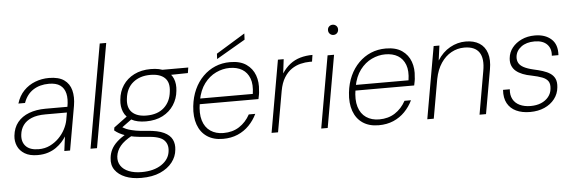

<svg xmlns="http://www.w3.org/2000/svg" viewBox="-56 -909 3985 1329"><g transform="rotate(-5 1936.5 -244.0)"><path d="M176 12Q121 12 86.5 -9Q52 -30 37.5 -63.5Q23 -97 27 -135Q33 -191 63 -228Q93 -265 143 -284Q193 -303 258 -303H410Q420 -357 411 -395Q402 -433 374 -453Q346 -473 296 -473Q232 -473 186.5 -443.5Q141 -414 120 -355H74Q90 -408 124 -443Q158 -478 203.5 -495.5Q249 -513 299 -513Q367 -513 404.5 -486.5Q442 -460 454 -413.5Q466 -367 456 -307L402 0H362L375 -100Q364 -82 346.5 -62.5Q329 -43 305 -26Q281 -9 249 1.5Q217 12 176 12ZM187 -28Q230 -28 265 -45Q300 -62 327 -89Q354 -116 371 -148.5Q388 -181 394 -212L403 -264H254Q195 -264 157 -248Q119 -232 99 -204Q79 -176 75 -139Q69 -89 97.5 -58.5Q126 -28 187 -28Z M544 0 671 -720H716L589 0Z M877 232Q813 232 766.5 213Q720 194 695.5 159.5Q671 125 677 76Q680 45 693.5 18Q707 -9 733.5 -33.5Q760 -58 802 -83L838 -65Q782 -35 755.5 -2.5Q729 30 724 69Q720 106 738.5 134Q757 162 794.5 177Q832 192 883 192Q968 192 1021.5 156Q1075 120 1081 63Q1087 15 1057 -14Q1027 -43 938 -48Q889 -51 853.5 -57Q818 -63 793 -71.5Q768 -80 750 -90Q732 -100 718 -112L721 -132L821 -206L860 -190L756 -114L760 -138Q773 -131 786.5 -123Q800 -115 819 -109Q838 -103 867.5 -97.5Q897 -92 945 -89Q1020 -84 1061.5 -64Q1103 -44 1118 -12.5Q1133 19 1128 58Q1124 105 1093.5 144.5Q1063 184 1009 208Q955 232 877 232ZM943 -155Q882 -155 843.5 -176.5Q805 -198 789.5 -235.5Q774 -273 779 -319Q784 -376 813 -419.5Q842 -463 891.5 -488Q941 -513 1007 -513Q1070 -513 1108 -491.5Q1146 -470 1161.5 -433Q1177 -396 1171 -347Q1166 -294 1137.5 -250Q1109 -206 1060 -180.5Q1011 -155 943 -155ZM951 -195Q1028 -195 1073 -236Q1118 -277 1125 -345Q1134 -409 1101 -441Q1068 -473 1000 -473Q928 -473 880.5 -434.5Q833 -396 825 -323Q817 -260 851 -227.5Q885 -195 951 -195ZM1085 -460 1075 -501H1267L1261 -463Z M1464 12Q1398 12 1353.5 -18Q1309 -48 1289.5 -103Q1270 -158 1278 -231Q1285 -295 1308.5 -346.5Q1332 -398 1369.5 -435.5Q1407 -473 1454.5 -493Q1502 -513 1558 -513Q1628 -513 1670.5 -483.5Q1713 -454 1730.5 -405.5Q1748 -357 1741 -299Q1741 -286 1738 -271Q1735 -256 1732 -241H1311L1318 -280H1696Q1706 -345 1690 -387.5Q1674 -430 1638.5 -451.5Q1603 -473 1551 -473Q1503 -473 1456.5 -451Q1410 -429 1375.5 -383.5Q1341 -338 1328 -268L1325 -250Q1313 -178 1328 -128.5Q1343 -79 1380.5 -53.5Q1418 -28 1471 -28Q1534 -28 1580.5 -58Q1627 -88 1656 -141H1701Q1680 -97 1646 -62Q1612 -27 1566.5 -7.5Q1521 12 1464 12ZM1471 -542 1473 -579 1674 -702 1672 -659Z M1802 0 1890 -501H1930L1918 -403Q1943 -441 1974.5 -465.5Q2006 -490 2045.5 -501.5Q2085 -513 2131 -513L2124 -467H2107Q2077 -467 2044 -459Q2011 -451 1981.5 -431Q1952 -411 1929.5 -375Q1907 -339 1897 -283L1847 0Z M2147 0 2235 -501H2280L2192 0ZM2288 -638Q2274 -638 2263.5 -648Q2253 -658 2253 -674Q2253 -690 2263.5 -699.5Q2274 -709 2288 -709Q2302 -709 2312.5 -699.5Q2323 -690 2323 -674Q2323 -658 2313 -648Q2303 -638 2288 -638Z M2546 12Q2480 12 2435.5 -18Q2391 -48 2371.5 -103Q2352 -158 2360 -231Q2367 -295 2390.5 -346.5Q2414 -398 2451.5 -435.5Q2489 -473 2536.5 -493Q2584 -513 2640 -513Q2710 -513 2752.5 -483.5Q2795 -454 2812.5 -405.5Q2830 -357 2823 -299Q2823 -286 2820 -271Q2817 -256 2814 -241H2393L2400 -280H2778Q2788 -345 2772 -387.5Q2756 -430 2720.5 -451.5Q2685 -473 2633 -473Q2585 -473 2538.5 -451Q2492 -429 2457.5 -383.5Q2423 -338 2410 -268L2407 -250Q2395 -178 2410 -128.5Q2425 -79 2462.5 -53.5Q2500 -28 2553 -28Q2616 -28 2662.5 -58Q2709 -88 2738 -141H2783Q2762 -97 2728 -62Q2694 -27 2648.5 -7.5Q2603 12 2546 12Z M2884 0 2972 -501H3012L2998 -398Q3034 -455 3086 -484Q3138 -513 3195 -513Q3252 -513 3290 -489Q3328 -465 3343 -418.5Q3358 -372 3346 -305L3292 0H3247L3299 -298Q3315 -385 3285 -428.5Q3255 -472 3182 -472Q3134 -472 3092 -449Q3050 -426 3020 -381.5Q2990 -337 2977 -272L2929 0Z M3598 12Q3542 12 3501.5 -7Q3461 -26 3440.5 -63.5Q3420 -101 3424 -157H3471Q3467 -117 3482.5 -88Q3498 -59 3530 -44Q3562 -29 3605 -29Q3646 -29 3677.5 -42Q3709 -55 3729 -79.5Q3749 -104 3752 -136Q3756 -169 3743.5 -188Q3731 -207 3702.5 -218Q3674 -229 3630 -238Q3596 -244 3568.5 -255Q3541 -266 3522.5 -281.5Q3504 -297 3495 -319.5Q3486 -342 3489 -371Q3493 -412 3518 -443.5Q3543 -475 3583.5 -494Q3624 -513 3676 -513Q3747 -513 3789.5 -475Q3832 -437 3827 -363H3781Q3786 -412 3757 -442Q3728 -472 3670 -472Q3613 -472 3577 -445Q3541 -418 3537 -376Q3535 -353 3544.5 -334.5Q3554 -316 3579 -302.5Q3604 -289 3647 -279Q3680 -272 3710 -262.5Q3740 -253 3761.5 -238.5Q3783 -224 3793.5 -201Q3804 -178 3800 -142Q3796 -97 3769 -62Q3742 -27 3698 -7.5Q3654 12 3598 12Z"/></g></svg>

Font: DM Sans 18pt ExtraLight
Style: Italic
Weight: 250
Italic angle: -10°
Designer: Colophon Foundry, Jonny Pinhorn
Foundry: Colophon Foundry
Version: Version 4.004;gftools[0.9.30]